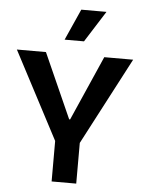

<svg xmlns="http://www.w3.org/2000/svg" viewBox="-59 -940 736 987"><g transform="rotate(5 308.5 -446.5)"><path d="M245 0V-209L8 -660H158L307 -326H312L459 -660H608L372 -210V0ZM348 -732H248L320 -893H450Z"/></g></svg>

Font: Bricolage Grotesque 48pt Condensed ExtraBold SemiBold
Style: Regular
Weight: 600
Version: Version 1.000;gftools[0.9.30]